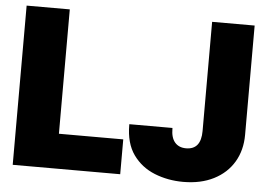

<svg xmlns="http://www.w3.org/2000/svg" viewBox="-52 -797 1215 874"><g transform="rotate(5 556.0 -359.5)"><path d="M35.2 0V-727.5H232.4V-159.2H526.4V0ZM814.5 9.8Q744.6 9.8 683.6 -14.6Q622.6 -39.1 585.2 -91.3Q547.9 -143.6 547.9 -227.5V-230.5H745.1V-227.5Q745.1 -186 763.4 -164.8Q781.7 -143.6 814.5 -143.6Q882.8 -143.6 882.8 -228.5V-727.5H1077.1V-228.5Q1077.1 -157.7 1045.2 -104Q1013.2 -50.3 954.1 -20.3Q895 9.8 814.5 9.8Z"/></g></svg>

Font: Inter Tight Black
Style: Regular
Weight: 900
Designer: Rasmus Andersson
Foundry: rsms
Version: Version 3.004; ttfautohint (v1.8.4.7-5d5b)